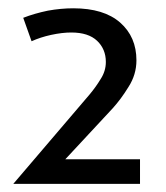

<svg xmlns="http://www.w3.org/2000/svg" viewBox="-20 -952 408 472"><path d="M324.2 -500Q324.2 -515.6 324.2 -560.5Q278.3 -560.5 140.6 -560.5Q169.9 -591.8 256.8 -685.5Q277.3 -708 295.9 -738.3Q315.4 -768.6 315.4 -803.7Q315.4 -861.3 275.4 -896.5Q235.4 -931.6 160.2 -931.6Q129.9 -931.6 97.7 -925.8Q64.5 -918.9 37.1 -908.2Q43.9 -888.7 57.6 -850.6Q79.1 -860.4 105.5 -866.2Q132.8 -872.1 155.3 -872.1Q197.3 -872.1 218.8 -851.6Q240.2 -831.1 240.2 -799.8Q240.2 -777.3 227.5 -757.8Q215.8 -738.3 200.2 -719.7Q137.7 -646.5 12.7 -500Q90.8 -500 324.2 -500Z"/></svg>

Font: DaxlinePro-Medium
Style: Medium
Weight: 400
Designer: Hans Reichel
Version: Version 7.502; 2006